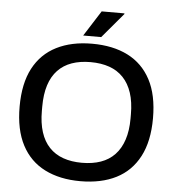

<svg xmlns="http://www.w3.org/2000/svg" viewBox="-59 -922 902 988"><g transform="rotate(5 392.5 -428.0)"><path d="M392 12Q286 12 208.5 -27Q131 -66 89.5 -145Q48 -224 48 -343Q48 -463 89.5 -541.5Q131 -620 208.5 -659Q286 -698 392 -698Q500 -698 577 -659Q654 -620 695.5 -541.5Q737 -463 737 -343Q737 -224 695.5 -145Q654 -66 577 -27Q500 12 392 12ZM392 -83Q447 -83 489.5 -98Q532 -113 561.5 -144Q591 -175 606.5 -222Q622 -269 622 -331V-353Q622 -417 606.5 -464Q591 -511 561.5 -542Q532 -573 489.5 -588Q447 -603 392 -603Q338 -603 295.5 -588Q253 -573 223.5 -542Q194 -511 179 -464Q164 -417 164 -353V-331Q164 -269 179 -222Q194 -175 223.5 -144Q253 -113 295.5 -98Q338 -83 392 -83ZM342 -736 426 -868H543L544 -865L435 -736Z"/></g></svg>

Font: Archivo SemiBold Medium
Style: Regular
Weight: 500
Version: Version 2.001